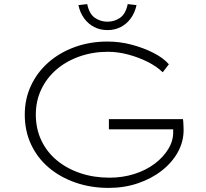

<svg xmlns="http://www.w3.org/2000/svg" viewBox="-20 -908 1004 938"><path d="M511 10Q424 10 349 -16Q274 -42 218.5 -89Q163 -136 132 -202Q101 -268 101 -348Q101 -425 131.5 -490Q162 -555 216.5 -603Q271 -651 345 -678Q419 -705 505 -705Q566 -705 624 -689.5Q682 -674 730 -649.5Q778 -625 805 -594L775 -555Q745 -584 701 -606Q657 -628 606.5 -641.5Q556 -655 507 -655Q433 -655 368 -632Q303 -609 255.5 -568Q208 -527 181.5 -471Q155 -415 155 -348Q155 -279 182 -222Q209 -165 258 -124.5Q307 -84 372.5 -62Q438 -40 515 -40Q579 -40 636 -58Q693 -76 735.5 -108Q778 -140 802.5 -180.5Q827 -221 826 -264L827 -306L846 -276H512V-326H874Q875 -321 875.5 -311.5Q876 -302 876.5 -291Q877 -280 877 -273Q877 -216 849 -165Q821 -114 770.5 -74.5Q720 -35 653.5 -12.5Q587 10 511 10ZM505 -761Q469 -761 440 -776Q411 -791 391 -818.5Q371 -846 363 -883L406 -888Q416 -840 443.5 -821Q471 -802 505 -802Q539 -802 566.5 -821Q594 -840 604 -888L647 -883Q639 -846 619 -818.5Q599 -791 570 -776Q541 -761 505 -761Z"/></svg>

Font: Lexend Mega ExtraLight
Style: Regular
Weight: 250
Version: Version 1.007